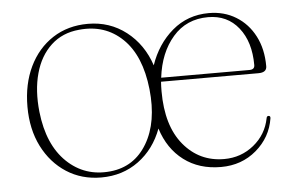

<svg xmlns="http://www.w3.org/2000/svg" viewBox="-40 -510 895 577"><g transform="rotate(-5 407.0 -222.0)"><path d="M243.5 -453.5Q309 -453.5 358.8 -415Q408.5 -376.5 430 -312Q451.5 -375 498 -414.5Q544.5 -454 608.5 -454Q654.5 -454 690.2 -432Q726 -410 746.2 -371Q766.5 -332 766.5 -280Q766.5 -261 741.5 -261H447.5Q446.5 -247 446.5 -232Q446.5 -128 494.2 -70.5Q542 -13 616.5 -13Q667.5 -13 706 -44.2Q744.5 -75.5 754 -124Q755 -130.5 760 -130.5Q766.5 -130.5 765.5 -123Q756.5 -66 712 -28Q667.5 10 605 10Q539 10 493 -24.8Q447 -59.5 427.5 -121.5Q405 -61 356.8 -25.5Q308.5 10 244 10Q185 10 139.2 -19.5Q93.5 -49 67.2 -101Q41 -153 41 -221Q41 -289 66.2 -341.5Q91.5 -394 137.2 -423.8Q183 -453.5 243.5 -453.5ZM605 -442Q539.5 -442 498.8 -395Q458 -348 449 -273H715.5Q731 -273 731 -286.5Q731 -356.5 697 -399.2Q663 -442 605 -442ZM273 -6Q345.5 -13.5 383.5 -77.8Q421.5 -142 411 -241.5Q400 -344 347 -395Q294 -446 215.5 -438Q165 -433.5 131 -402Q97 -370.5 82.8 -319Q68.5 -267.5 75.5 -202.5Q86.5 -102.5 141 -50.2Q195.5 2 273 -6Z"/></g></svg>

Font: Fraunces 72pt S000 Thin
Style: Regular
Weight: 100
Version: Version 1.000; ttfautohint (v1.8.3)